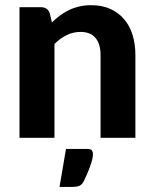

<svg xmlns="http://www.w3.org/2000/svg" viewBox="-20 -544 607 758"><path d="M185 -455.5Q200.5 -470.5 217.2 -483Q234 -495.5 252.8 -504.5Q271.5 -513.5 293.2 -518.5Q315 -523.5 340.5 -523.5Q382.5 -523.5 415 -509Q447.5 -494.5 469.8 -468.5Q492 -442.5 503.2 -406.5Q514.5 -370.5 514.5 -327.5V0H377V-327.5Q377 -370.5 357 -394.2Q337 -418 298 -418Q269 -418 243.5 -405.5Q218 -393 195 -370.5V0H57V-515.5H142Q168 -515.5 176.5 -491.5ZM325 44Q340 44 343.5 50.8Q347 57.5 347 63.5Q347 68 346 75.8Q345 83.5 341.2 96Q337.5 108.5 330.5 126.8Q323.5 145 311.5 170Q304 185.5 292.8 189.8Q281.5 194 264 194H215L240.5 44Z"/></svg>

Font: LatoLatin Heavy
Style: Regular
Weight: 800
Designer: Lukasz Dziedzic with Adam Twardoch and Botio Nikoltchev
Foundry: tyPoland Lukasz Dziedzic
Version: Version 2.015; 2015-08-06; http://www.latofonts.com/